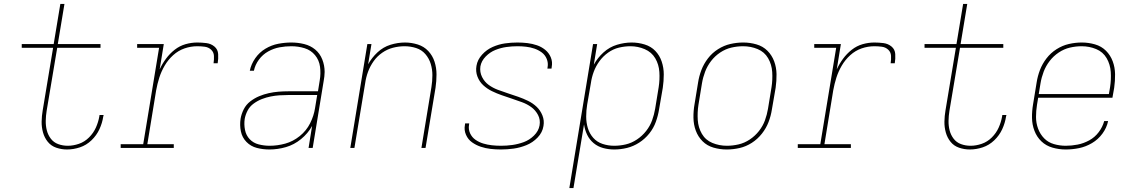

<svg xmlns="http://www.w3.org/2000/svg" viewBox="-20 -755 5800 980"><path d="M322 8Q355 8 388 -3Q421 -14 447 -39Q473 -64 487.5 -95.5Q502 -127 507 -160L509 -168H488Q487 -165 487 -161Q482 -132 469.5 -104Q457 -76 434.5 -53.5Q412 -31 383 -21Q354 -11 326 -11Q300 -11 277 -19.5Q254 -28 239.5 -47Q225 -66 219 -89.5Q213 -113 213.5 -138.5Q214 -164 218 -189L272 -511H493V-530H275L309 -735H288L254 -530H91V-511H251L198 -192Q193 -163 192.5 -134.5Q192 -106 199.5 -79Q207 -52 224 -31Q241 -10 267.5 -1Q294 8 322 8Z M596 0H867V-19H732L777 -294Q783 -327 793 -358.5Q803 -390 820.5 -420Q838 -450 864 -473.5Q890 -497 922 -508Q954 -519 987 -519Q1006 -519 1025 -516.5Q1044 -514 1057.5 -501.5Q1071 -489 1072 -470Q1073 -451 1070 -432H1091Q1095 -455 1093.5 -479Q1092 -503 1074.5 -517.5Q1057 -532 1033.5 -535Q1010 -538 987 -538Q957 -538 927 -529.5Q897 -521 871.5 -501Q846 -481 827 -455Q808 -429 795 -401L816 -530H680V-511H792L711 -19H596Z M1355 8Q1397 8 1439 -4Q1481 -16 1516.5 -45Q1552 -74 1573 -112L1555 0H1576L1632 -341Q1634 -353 1635.5 -364.5Q1637 -376 1637 -388Q1637 -421 1625 -451.5Q1613 -482 1589 -502Q1565 -522 1533 -530Q1501 -538 1467 -538Q1434 -538 1400 -531.5Q1366 -525 1335 -506.5Q1304 -488 1283 -458Q1262 -428 1255 -394H1276Q1282 -424 1301.5 -450.5Q1321 -477 1349 -492.5Q1377 -508 1407 -513.5Q1437 -519 1467 -519Q1502 -519 1534.5 -509Q1567 -499 1588 -473.5Q1609 -448 1613.5 -414Q1618 -380 1612 -345L1603 -289H1451Q1426 -289 1401.5 -287Q1377 -285 1352 -279.5Q1327 -274 1303 -264Q1279 -254 1257.5 -237.5Q1236 -221 1224 -197Q1212 -173 1208 -149Q1203 -116 1209.5 -84.5Q1216 -53 1238 -30.5Q1260 -8 1291 0Q1322 8 1355 8ZM1356 -11Q1328 -11 1300.5 -18Q1273 -25 1254.5 -44.5Q1236 -64 1230.5 -92Q1225 -120 1229 -148Q1233 -170 1244 -191Q1255 -212 1275 -226.5Q1295 -241 1317 -249.5Q1339 -258 1361.5 -262.5Q1384 -267 1406 -268.5Q1428 -270 1451 -270H1599L1588 -203Q1582 -164 1563 -126Q1544 -88 1510 -60.5Q1476 -33 1436 -22Q1396 -11 1356 -11Z M1768 0H1789L1844 -331Q1848 -360 1858.5 -388.5Q1869 -417 1887 -442.5Q1905 -468 1931 -486Q1957 -504 1986.5 -511.5Q2016 -519 2045 -519Q2075 -519 2103.5 -510Q2132 -501 2151 -479Q2170 -457 2178.5 -429Q2187 -401 2187 -371Q2187 -341 2182 -310L2131 0H2152L2203 -307Q2208 -341 2208 -375Q2208 -409 2198 -440Q2188 -471 2166 -494.5Q2144 -518 2112 -528Q2080 -538 2047 -538Q2010 -538 1973 -526.5Q1936 -515 1907 -488Q1878 -461 1859 -427L1876 -530H1855Z M2537 8Q2569 8 2601.5 3.5Q2634 -1 2666.5 -14Q2699 -27 2724 -53Q2749 -79 2754 -112Q2759 -140 2748.5 -166Q2738 -192 2719 -210Q2700 -228 2675.5 -240Q2651 -252 2625 -261Q2599 -270 2573 -278.5Q2547 -287 2521.5 -296.5Q2496 -306 2474.5 -321.5Q2453 -337 2440.5 -362Q2428 -387 2432 -416Q2437 -444 2459 -466.5Q2481 -489 2508.5 -500Q2536 -511 2564.5 -515Q2593 -519 2621 -519Q2643 -519 2665 -516.5Q2687 -514 2707.5 -507Q2728 -500 2745 -487.5Q2762 -475 2770.5 -454.5Q2779 -434 2775 -412Q2775 -409 2774 -405H2795Q2796 -409 2796 -413Q2801 -439 2791.5 -462Q2782 -485 2763 -500.5Q2744 -516 2720.5 -524Q2697 -532 2672 -535Q2647 -538 2621 -538Q2589 -538 2557.5 -533.5Q2526 -529 2495 -515.5Q2464 -502 2440.5 -476Q2417 -450 2412 -419Q2407 -390 2417 -364Q2427 -338 2446.5 -320Q2466 -302 2490.5 -290Q2515 -278 2541 -269Q2567 -260 2592.5 -251.5Q2618 -243 2644 -233.5Q2670 -224 2691.5 -208.5Q2713 -193 2726 -168.5Q2739 -144 2734 -115Q2729 -86 2705.5 -63Q2682 -40 2653 -29.5Q2624 -19 2595 -15Q2566 -11 2537 -11Q2514 -11 2491 -13.5Q2468 -16 2446.5 -22.5Q2425 -29 2407 -41.5Q2389 -54 2379.5 -74.5Q2370 -95 2374 -118Q2374 -122 2375 -125H2354Q2353 -121 2353 -117Q2348 -91 2358.5 -67Q2369 -43 2389.5 -28.5Q2410 -14 2434 -6Q2458 2 2484 5Q2510 8 2537 8Z M2886 205H2907L2961 -120Q2965 -92 2977 -67Q2989 -42 3010 -24.5Q3031 -7 3058.5 0.5Q3086 8 3115 8Q3148 8 3180.5 0Q3213 -8 3242.5 -27Q3272 -46 3294 -73.5Q3316 -101 3327.5 -133Q3339 -165 3344 -197L3363 -307Q3368 -341 3368 -375Q3368 -409 3357.5 -440.5Q3347 -472 3325 -495Q3303 -518 3270.5 -528Q3238 -538 3204 -538Q3167 -538 3129 -526.5Q3091 -515 3060.5 -487.5Q3030 -460 3011 -425L3028 -530H3007ZM3115 -11Q3084 -11 3055.5 -20.5Q3027 -30 3008 -51.5Q2989 -73 2980.5 -101Q2972 -129 2972 -160Q2972 -191 2977 -221L2996 -331Q3000 -360 3010.5 -388.5Q3021 -417 3039.5 -442.5Q3058 -468 3084 -486.5Q3110 -505 3139.5 -512Q3169 -519 3198 -519Q3236 -519 3271 -504Q3306 -489 3324.5 -457.5Q3343 -426 3345.5 -387.5Q3348 -349 3342 -310L3324 -200Q3319 -170 3308.5 -141Q3298 -112 3278 -86.5Q3258 -61 3231 -43Q3204 -25 3174.5 -18Q3145 -11 3115 -11Z M3689 8H3690Q3722 8 3755 0.5Q3788 -7 3817.5 -26Q3847 -45 3869 -73Q3891 -101 3903 -132.5Q3915 -164 3920 -197L3939 -307Q3944 -342 3943.5 -376.5Q3943 -411 3931.5 -442Q3920 -473 3897 -496Q3874 -519 3841 -528.5Q3808 -538 3774 -538H3773Q3741 -538 3708 -530.5Q3675 -523 3645 -504Q3615 -485 3593.5 -457Q3572 -429 3560 -397.5Q3548 -366 3543 -333L3525 -223Q3519 -189 3519.5 -154Q3520 -119 3531.5 -88Q3543 -57 3566 -34Q3589 -11 3622 -1.5Q3655 8 3689 8ZM3690 -11Q3651 -11 3616 -25.5Q3581 -40 3562.5 -72Q3544 -104 3541.5 -142.5Q3539 -181 3545 -220L3563 -330Q3568 -360 3579 -389Q3590 -418 3609.5 -443.5Q3629 -469 3656 -487Q3683 -505 3713 -512Q3743 -519 3773 -519Q3812 -519 3847 -504.5Q3882 -490 3900.5 -458Q3919 -426 3921.5 -387.5Q3924 -349 3918 -310L3900 -200Q3895 -170 3884.5 -141Q3874 -112 3854 -86.5Q3834 -61 3807 -43Q3780 -25 3750 -18Q3720 -11 3690 -11Z M4052 0H4323V-19H4188L4233 -294Q4239 -327 4249 -358.5Q4259 -390 4276.5 -420Q4294 -450 4320 -473.5Q4346 -497 4378 -508Q4410 -519 4443 -519Q4462 -519 4481 -516.5Q4500 -514 4513.5 -501.5Q4527 -489 4528 -470Q4529 -451 4526 -432H4547Q4551 -455 4549.5 -479Q4548 -503 4530.5 -517.5Q4513 -532 4489.5 -535Q4466 -538 4443 -538Q4413 -538 4383 -529.5Q4353 -521 4327.5 -501Q4302 -481 4283 -455Q4264 -429 4251 -401L4272 -530H4136V-511H4248L4167 -19H4052Z M4930 8Q4963 8 4996 -3Q5029 -14 5055 -39Q5081 -64 5095.5 -95.5Q5110 -127 5115 -160L5117 -168H5096Q5095 -165 5095 -161Q5090 -132 5077.5 -104Q5065 -76 5042.5 -53.5Q5020 -31 4991 -21Q4962 -11 4934 -11Q4908 -11 4885 -19.5Q4862 -28 4847.5 -47Q4833 -66 4827 -89.5Q4821 -113 4821.5 -138.5Q4822 -164 4826 -189L4880 -511H5101V-530H4883L4917 -735H4896L4862 -530H4699V-511H4859L4806 -192Q4801 -163 4800.5 -134.5Q4800 -106 4807.5 -79Q4815 -52 4832 -31Q4849 -10 4875.5 -1Q4902 8 4930 8Z M5420 8Q5454 8 5488 1Q5522 -6 5553.5 -24.5Q5585 -43 5607 -73Q5629 -103 5636 -137H5616Q5608 -107 5588 -80.5Q5568 -54 5539.5 -38.5Q5511 -23 5480.5 -17Q5450 -11 5420 -11Q5389 -11 5359.5 -19.5Q5330 -28 5309.5 -49Q5289 -70 5278.5 -98.5Q5268 -127 5268 -158Q5268 -189 5273 -220L5279 -256H5658L5667 -307Q5672 -342 5671.5 -376.5Q5671 -411 5659.5 -442Q5648 -473 5625 -496Q5602 -519 5569 -528.5Q5536 -538 5502 -538H5501Q5469 -538 5436 -530.5Q5403 -523 5373 -504Q5343 -485 5321.5 -457Q5300 -429 5288 -397.5Q5276 -366 5271 -333L5253 -223Q5247 -188 5247.5 -153.5Q5248 -119 5260 -87.5Q5272 -56 5295.5 -33.5Q5319 -11 5352 -1.5Q5385 8 5420 8ZM5640 -275H5282L5291 -330Q5296 -360 5307 -389Q5318 -418 5337.5 -443.5Q5357 -469 5384 -487Q5411 -505 5441 -512Q5471 -519 5501 -519Q5540 -519 5575 -504.5Q5610 -490 5628.5 -458Q5647 -426 5649.5 -387.5Q5652 -349 5646 -310Z"/></svg>

Font: Iosevka Sparkle Thin Oblique
Style: Regular
Weight: 100
Italic angle: -9°
Designer: Belleve Invis
Foundry: Belleve Invis
Version: Version 4.5.0; ttfautohint (v1.8.3)